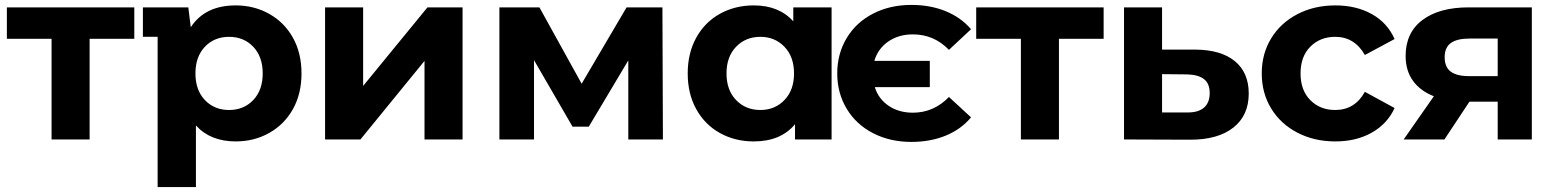

<svg xmlns="http://www.w3.org/2000/svg" viewBox="-20 -568 6334 782"><path d="M527 -410H345V0H190V-410H8V-538H527Z M1208 -269Q1208 -186 1173 -123.5Q1138 -61 1076.5 -26.5Q1015 8 940 8Q837 8 778 -57V194H622V-418H562V-538H747L757 -457Q815 -546 940 -546Q1015 -546 1076.5 -511.5Q1138 -477 1173 -414.5Q1208 -352 1208 -269ZM1050 -269Q1050 -337 1011.5 -377.5Q973 -418 913 -418Q853 -418 814.5 -377.5Q776 -337 776 -269Q776 -201 814.5 -160.5Q853 -120 913 -120Q973 -120 1011.5 -160.5Q1050 -201 1050 -269Z M1304 -538H1459V-218L1721 -538H1864V0H1709V-320L1448 0H1304Z M2539 0V-322L2378 -52H2312L2155 -323V0H2014V-538H2177L2349 -227L2532 -538H2678L2680 0Z M3367 -538V0H3218V-62Q3160 8 3050 8Q2974 8 2912.5 -26Q2851 -60 2816 -123Q2781 -186 2781 -269Q2781 -352 2816 -415Q2851 -478 2912.5 -512Q2974 -546 3050 -546Q3153 -546 3211 -481V-538ZM3214 -269Q3214 -337 3175 -377.5Q3136 -418 3077 -418Q3017 -418 2978 -377.5Q2939 -337 2939 -269Q2939 -201 2978 -160.5Q3017 -120 3077 -120Q3136 -120 3175 -160.5Q3214 -201 3214 -269Z M3845 -173 3935 -90Q3894 -41 3831.5 -15.5Q3769 10 3692 10Q3605 10 3536 -25.5Q3467 -61 3428.5 -125Q3390 -189 3390 -269Q3390 -349 3428.5 -413Q3467 -477 3536 -512.5Q3605 -548 3692 -548Q3769 -548 3831.5 -522.5Q3894 -497 3935 -449L3845 -365Q3784 -428 3698 -428Q3640 -428 3598 -399Q3556 -370 3541 -320H3767V-213H3543Q3558 -165 3599.5 -137Q3641 -109 3698 -109Q3783 -109 3845 -173Z M4475 -410H4293V0H4138V-410H3956V-538H4475Z M5066 -187Q5066 -98 5003.5 -48.5Q4941 1 4828 1L4558 0V-538H4713V-366H4849Q4954 -365 5010 -318.5Q5066 -272 5066 -187ZM4907 -189Q4907 -228 4883.5 -246Q4860 -264 4814 -265L4713 -266V-110H4814Q4859 -109 4883 -129Q4907 -149 4907 -189Z M5119 -269Q5119 -349 5157.5 -412Q5196 -475 5264.5 -510.5Q5333 -546 5419 -546Q5504 -546 5567.5 -510.5Q5631 -475 5660 -409L5539 -344Q5497 -418 5418 -418Q5357 -418 5317 -378Q5277 -338 5277 -269Q5277 -200 5317 -160Q5357 -120 5418 -120Q5498 -120 5539 -194L5660 -128Q5631 -64 5567.5 -28Q5504 8 5419 8Q5333 8 5264.5 -27.5Q5196 -63 5157.5 -126Q5119 -189 5119 -269Z M6219 -538V0H6080V-154H5965L5863 0H5697L5820 -176Q5764 -198 5734.5 -239.5Q5705 -281 5705 -340Q5705 -435 5773.5 -486.5Q5842 -538 5962 -538ZM5864 -335Q5864 -295 5888.5 -276.5Q5913 -258 5963 -258H6080V-411H5965Q5915 -411 5889.5 -393Q5864 -375 5864 -335Z"/></svg>

Font: mBank
Style: Bold
Weight: 700
Designer: Julieta Ulanovsky
Foundry: Julieta Ulanovsky
Version: Version 7.200